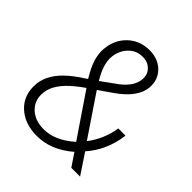

<svg xmlns="http://www.w3.org/2000/svg" viewBox="-199 -855 999 999"><g transform="rotate(45 301.0 -355.5)"><path d="M209 -388.7 190.9 -420.4Q150.4 -495.1 155.8 -555.2Q161.6 -629.4 210.9 -675.8Q260.3 -722.2 334 -721.2Q396 -719.2 433.1 -680.9Q470.2 -642.6 466.3 -585.4Q460 -504.4 354.5 -431.2L281.2 -380.4L433.1 -155.3Q487.8 -227.5 502.4 -317.9H555.2Q539.1 -195.8 464.4 -111.8L538.6 0H474.1L426.8 -70.3Q332 11.7 225.6 9.8Q137.7 8.8 83.7 -42.5Q29.8 -93.8 36.1 -177.2Q40.5 -230.5 79.1 -280.8Q117.7 -331.1 209 -388.7ZM228 -40Q312 -38.6 396.5 -113.3L241.2 -342.3L235.8 -349.6L211.9 -332.5L186.5 -312.5Q103 -244.1 95.2 -177.2Q86.9 -118.2 124.8 -79.6Q162.6 -41 228 -40ZM213.9 -557.6Q207.5 -499.5 255.9 -420.9L343.8 -484.4Q404.3 -531.7 409.7 -585.9Q413.6 -622.6 390.4 -647Q367.2 -671.4 330.1 -671.4Q283.2 -672.4 251.2 -639.4Q219.2 -606.4 213.9 -557.6Z"/></g></svg>

Font: RobotoInd Light
Style: Italic
Weight: 300
Italic angle: -12°
Designer: Google
Version: Version 2.001151; 2014